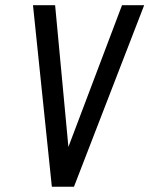

<svg xmlns="http://www.w3.org/2000/svg" viewBox="-20 -707 566 727"><path d="M176.3 0H260.1L525.9 -687.3H442L239 -150.7L188.7 -687.3H104.9Z"/></svg>

Font: Secuela ExtLt
Style: Italic
Weight: 200
Italic angle: -8°
Designer: Fernando Haro
Foundry: deFharo
Version: Version 1.704